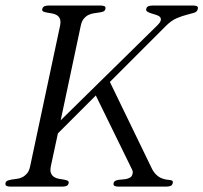

<svg xmlns="http://www.w3.org/2000/svg" viewBox="-34 -687 749 707"><path d="M602.1 -12.7Q600.1 -4.4 593.5 -2.2Q586.9 0 580.1 0H400.4Q393.6 0 388.2 -2.2Q382.8 -4.4 384.3 -12.7Q385.7 -18.6 390.9 -21.2Q396 -23.9 403.3 -24.9Q410.6 -25.9 418.9 -26.4Q427.2 -26.9 434.6 -28.8Q441.9 -30.8 447.3 -34.9Q452.6 -39.1 454.1 -47.4Q455.6 -52.7 454.3 -57.4Q453.1 -62 450.7 -65.9L318.8 -335.4L179.2 -195.8L153.3 -75.2Q149.9 -58.6 153.8 -49.3Q157.7 -40 165.3 -35.2Q172.9 -30.3 182.9 -28.6Q192.9 -26.9 201.2 -25.6Q209.5 -24.4 214.8 -21.7Q220.2 -19 218.8 -12.7Q216.8 -4.4 210.4 -2.2Q204.1 0 197.8 0H2.4Q-3.9 0 -9.5 -2.2Q-15.1 -4.4 -13.7 -12.7Q-12.2 -19.5 -5.9 -22Q0.5 -24.4 9.5 -25.9Q18.6 -27.3 28.8 -28.6Q39.1 -29.8 48.6 -34.7Q58.1 -39.6 65.9 -48.8Q73.7 -58.1 77.1 -75.2L187 -591.3Q190.4 -607.9 186.8 -617.2Q183.1 -626.5 175.3 -631.1Q167.5 -635.7 157.7 -637.5Q147.9 -639.2 139.4 -640.6Q130.9 -642.1 125.5 -644.5Q120.1 -647 121.6 -653.8Q124 -662.1 130.4 -664.3Q136.7 -666.5 143.1 -666.5H338.4Q344.7 -666.5 350.3 -664.3Q356 -662.1 354 -653.8Q352.5 -647 346.2 -644.5Q339.8 -642.1 331.1 -640.9Q322.3 -639.6 312 -638.2Q301.8 -636.7 292 -632.1Q282.2 -627.4 274.4 -617.9Q266.6 -608.4 263.2 -591.3L189.5 -244.1L543 -591.3Q556.2 -604 557.9 -611.8Q559.6 -619.6 554.9 -624.5Q550.3 -629.4 541.3 -632.1Q532.2 -634.8 523.7 -637.5Q515.1 -640.1 509 -643.8Q502.9 -647.5 504.4 -653.8Q506.3 -662.1 512.9 -664.3Q519.5 -666.5 525.9 -666.5H678.7Q685.1 -666.5 690.7 -664.3Q696.3 -662.1 694.3 -653.8Q691.9 -643.6 681.2 -640.1Q670.4 -636.7 653.8 -632.6Q637.2 -628.4 617.2 -620.1Q597.2 -611.8 576.7 -591.3L370.6 -385.3L525.4 -65.9Q533.7 -48.8 548.3 -37.8Q563 -26.9 585 -24.9Q591.8 -24.4 597.9 -22.7Q604 -21 602.1 -12.7Z"/></svg>

Font: Atsinvsda
Style: Italic
Weight: 400
Italic angle: -12°
Designer: Al Webster
Foundry: Al Webster and Michael Everson
Version: Version 2.000